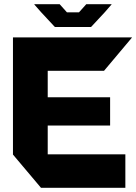

<svg xmlns="http://www.w3.org/2000/svg" viewBox="-20 -897 650 917"><path d="M175.8 0 41.9 -158.8V-159.8H578.7V0ZM41.9 -159.8V-718.5H207.9V-159.8ZM207.9 -297.4V-432.6H505.9V-297.4ZM207.9 -558.7V-718.5H610.2V-717.5L476.7 -558.7ZM242.1 -768 176.8 -838.2H480.1L414.8 -768ZM176.8 -838.2 144 -875.4V-877H264.9L299.6 -838.2ZM357.3 -838.2 392.1 -877H513V-876L480.1 -838.2Z"/></svg>

Font: Foldit Thin
Style: Regular
Weight: 100
Designer: Sophia Tai
Foundry: Sophia Tai
Version: Version 1.003